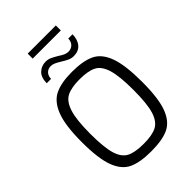

<svg xmlns="http://www.w3.org/2000/svg" viewBox="-296 -1154 1278 1278"><g transform="rotate(-45 343.0 -515.0)"><path d="M59 -365Q59 -521 90.5 -602.5Q122 -684 182 -713Q242 -742 343 -742Q447 -742 507 -713.5Q567 -685 597 -603.5Q627 -522 627 -365Q627 -208 596.5 -128.5Q566 -49 506.5 -21.5Q447 6 343 6Q239 6 179.5 -21.5Q120 -49 89.5 -128.5Q59 -208 59 -365ZM548 -365Q548 -498 528 -563Q508 -628 465.5 -649.5Q423 -671 343 -671Q267 -671 224 -649.5Q181 -628 159.5 -562Q138 -496 138 -365Q138 -236 157 -172.5Q176 -109 218.5 -87Q261 -65 343 -65Q423 -65 465.5 -87Q508 -109 528 -173Q548 -237 548 -365ZM221 -1036H486V-989H221ZM267 -914Q290 -914 308.5 -905.5Q327 -897 354 -881Q375 -867 390.5 -860Q406 -853 422 -853Q448 -853 465 -869.5Q482 -886 483 -916H523Q522 -865 497 -836Q472 -807 427 -807Q406 -807 387.5 -815Q369 -823 342 -840Q319 -854 303 -861.5Q287 -869 271 -869Q246 -869 229.5 -853Q213 -837 212 -807H171Q172 -862 200 -888Q228 -914 267 -914Z"/></g></svg>

Font: Exo
Style: Regular
Weight: 400
Designer: Natanael Gama
Foundry: Natanael Gama
Version: Version 1.500; ttfautohint (v1.6)